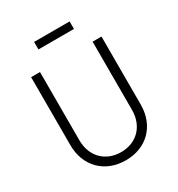

<svg xmlns="http://www.w3.org/2000/svg" viewBox="-216 -1067 1127 1217"><g transform="rotate(-30 347.5 -458.5)"><path d="M348 12C502 12 605 -94 605 -247V-745H540V-245C540 -128 462 -48 348 -48C233 -48 155 -128 155 -245V-745H90V-247C90 -94 194 12 348 12ZM218 -874H478V-929H218Z"/></g></svg>

Font: Mluvka Light
Style: Regular
Weight: 300
Designer: Modified by Jiří Krblich, Original typeface by Gumpita Rahayu
Foundry: Gumpita Rahayu & Jiří Krblich
Version: Version 2.000;Glyphs 3.1.1 (3134)